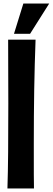

<svg xmlns="http://www.w3.org/2000/svg" viewBox="-20 -1065 298 1085"><path d="M59 -874H150L258 -1045H112ZM26 -841C26 -717 27 -661 27 -480C27 -273 26 -117 22 0H172C171 -48 171 -74 171 -255C171 -468 174 -657 181 -841Z"/></svg>

Font: Ranchers
Style: Regular
Weight: 400
Designer: Pablo Impallari, Brenda Gallo
Foundry: Pablo Impallari, Brenda Gallo
Version: Version 1.000